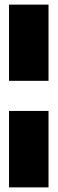

<svg xmlns="http://www.w3.org/2000/svg" viewBox="-20 -731 250 829"><path d="M19 78V-252H189.5V78ZM19 -382V-711H189.5V-382Z"/></svg>

Font: Anybody Black
Style: Regular
Weight: 900
Designer: Tyler Finck
Foundry: Etcetera Type Company
Version: Version 1.010; ttfautohint (v1.8.3) -l 8 -r 50 -G 200 -x 14 